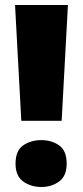

<svg xmlns="http://www.w3.org/2000/svg" viewBox="-20 -734 330 766"><path d="M226 -252H65L40 -714H251ZM42 -81Q42 -133 72.5 -154Q103 -175 145 -175Q186 -175 216 -154Q246 -133 246 -81Q246 -32 216 -10Q186 12 145 12Q103 12 72.5 -10Q42 -32 42 -81Z"/></svg>

Font: Noto Sans Meetei Mayek Black
Style: Regular
Weight: 900
Designer: Monotype Design Team and Neelakash Kshetrimayum
Foundry: Monotype Imaging Inc.
Version: Version 2.002; ttfautohint (v1.8.4.7-5d5b)